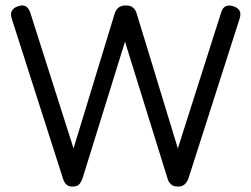

<svg xmlns="http://www.w3.org/2000/svg" viewBox="-20 -685 923 705"><path d="M244 0Q220 0 211 -30L23 -617Q12 -650 46 -662Q79 -674 91 -639L250 -140L401 -635Q410 -665 442 -665H443Q473 -665 482 -635L633 -140L792 -639Q802 -673 837 -662Q871 -651 860 -617L672 -30Q661 0 635 0H632Q604 0 595 -30L439 -532L283 -30Q277 -14 269.5 -7Q262 0 246 0Z"/></svg>

Font: Jura SemiBold
Style: Regular
Weight: 600
Designer: Daniel Johnson, Alexei Vanyashin
Foundry: Daniel Johnson
Version: Version 5.103